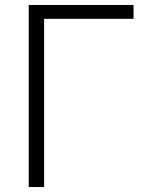

<svg xmlns="http://www.w3.org/2000/svg" viewBox="-20 -755 615 775"><path d="M96 0V-735H519V-679H158V0Z"/></svg>

Font: Jozsika Light
Style: Regular
Weight: 300
Monospace: yes
Designer: Belleve Invis
Foundry: Belleve Invis
Version: 2.1.0